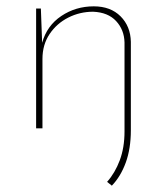

<svg xmlns="http://www.w3.org/2000/svg" viewBox="-20 -405 527 606"><path d="M393 6Q393 64 377 108Q361 152 333 181L318 169Q343 141 358 101Q373 61 373 10V-271Q372 -311 346.5 -338.5Q321 -366 274 -368Q232 -368 195.5 -349.5Q159 -331 136.5 -297.5Q114 -264 114 -219V0H94V-378H109L113 -270Q128 -324 173.5 -354.5Q219 -385 276 -385Q329 -385 360.5 -353.5Q392 -322 393 -273Z"/></svg>

Font: Synthetic Thin
Style: Regular
Weight: 100
Designer: Santiago Orozco
Foundry: Typemade
Version: Version 2.000; ttfautohint (v1.8.4.7-5d5b)